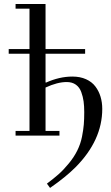

<svg xmlns="http://www.w3.org/2000/svg" viewBox="-20 -676 552 957"><path d="M23.4 -408.2V-431.6H127V-632.8H57.6V-656.2H207V-431.6H404.3V-408.2H207V-265.6L209 -264.2Q276.4 -294.4 340.8 -294.4Q379.4 -294.4 408.7 -281.2Q438 -268.1 455.3 -245.1Q472.7 -222.2 481.2 -193.8Q489.7 -165.5 489.7 -133.3Q489.7 23.4 356.4 157.7Q308.1 206.1 229.5 260.7L213.9 239.3Q249 212.9 273.2 191.4Q297.4 169.9 323.7 137.7Q349.1 106.9 365.5 73.7Q381.8 40.5 388.7 5.6Q395.5 -29.3 397.7 -55.4Q399.9 -81.5 399.9 -117.2Q399.9 -147 396.7 -170.4Q393.6 -193.8 385 -217.3Q376.5 -240.7 358.2 -253.9Q339.8 -267.1 312.5 -267.1Q266.1 -267.1 207 -239.7V-23.4H276.4V0H57.6V-23.4H127V-408.2Z"/></svg>

Font: Theano Didot
Style: Regular
Weight: 400
Designer: Alexey Kryukov
Version: Version 2.0